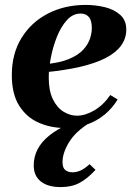

<svg xmlns="http://www.w3.org/2000/svg" viewBox="-20 -510 535 780"><path d="M360 -40 368 -25Q295 15 264.5 61.5Q234 108 234 149Q234 172 245.5 181Q257 190 275 190Q290 190 306.5 183Q323 176 344 157L368 180Q335 216 303 233Q271 250 227 250Q174 250 145.5 227Q117 204 117 162Q117 91 181 40Q245 -11 360 -40ZM243 10Q187 10 137.5 -11.5Q88 -33 58 -80.5Q28 -128 28 -205Q28 -292 67.5 -356Q107 -420 175 -455Q243 -490 328 -490Q368 -490 405.5 -481Q443 -472 468 -450Q493 -428 493 -390Q493 -354 472 -325Q451 -296 409.5 -274.5Q368 -253 305.5 -238.5Q243 -224 159 -216V-249Q221 -254 259.5 -270Q298 -286 318 -308Q338 -330 345.5 -353Q353 -376 353 -396Q353 -428 340.5 -441.5Q328 -455 308 -455Q276 -455 252 -428.5Q228 -402 211.5 -361Q195 -320 186.5 -275.5Q178 -231 178 -195Q178 -141 195 -106.5Q212 -72 238.5 -56Q265 -40 293 -40Q326 -40 363 -61.5Q400 -83 428 -124L458 -106Q437 -71 405 -44.5Q373 -18 332.5 -4Q292 10 243 10Z"/></svg>

Font: Brygada 1918
Style: Italic
Weight: 400
Italic angle: -8°
Designer: Mateusz Machalski | Borys Kosmynka | Przemek Hoffer
Foundry: NIEPODLEGLA 2018
Version: Version 3.006